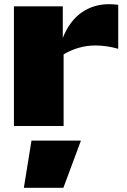

<svg xmlns="http://www.w3.org/2000/svg" viewBox="-20 -596 601 908"><path d="M45.9 0V-565.9H276.9V-417Q309.6 -497.6 366 -536.9Q422.4 -576.2 496.1 -576.2Q516.6 -576.2 539.1 -573.2V-365.2Q483.9 -380.9 431.2 -380.9Q352.1 -380.9 280.8 -338.9V0ZM128.9 68.8H362.8L279.8 292H92.8Z"/></svg>

Font: Mattone
Style: Bold
Weight: 700
Width: 6
Designer: Nunzio Mazzaferro
Foundry: Collletttivo
Version: Version 2.000;Glyphs 3.2 (3217)